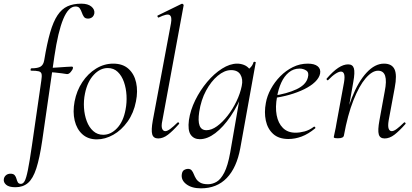

<svg xmlns="http://www.w3.org/2000/svg" viewBox="-124 -746 2246 1047"><path d="M-39.8 275Q-75.2 275 -90.4 261.6Q-105.6 248.2 -103.2 231.6Q-101.8 218.8 -91.9 210Q-82 201.2 -66.8 201.2Q-50.8 201.2 -43.9 209.5Q-37 217.8 -34.2 228.9Q-31.4 240 -26.7 248.3Q-22 256.6 -9.8 256.6Q1.8 256.6 10.4 241.5Q19 226.4 28.1 181.4Q37.2 136.4 50.2 47L101.2 -306Q105.2 -331 102.7 -342.4Q100.2 -353.8 87.1 -357.2Q74 -360.6 45.8 -360.6Q41.8 -360.6 42.7 -367Q43.6 -373.4 46.6 -373.4Q82.6 -373.4 97.9 -383.2Q113.2 -393 117.2 -418Q132.2 -509 149.4 -568.6Q166.6 -628.2 189.6 -662.7Q212.6 -697.2 244 -711.6Q275.4 -726 319.2 -726Q355.4 -726 374.2 -710.3Q393 -694.6 390.6 -673.8Q387.6 -658.6 378 -651.6Q368.4 -644.6 356 -644.6Q340.2 -644.6 333.4 -654.6Q326.6 -664.6 322.2 -677.6Q317.8 -690.6 310.8 -700.6Q303.8 -710.6 288 -710.6Q249.4 -710.6 221 -642.3Q192.6 -574 172.6 -439L106.2 21Q92.2 116.2 74.1 172.1Q56 228 28.7 251.5Q1.4 275 -39.8 275ZM240 -342.2Q228.6 -343.8 211.4 -346.4Q194.2 -349 173.5 -350.8Q152.8 -352.6 131.2 -352.6L133.2 -375.6Q154.6 -375.6 183.4 -377.6Q212.2 -379.6 236.1 -381.2Q260 -382.8 266.6 -382.8Q271.6 -382.8 273.1 -380.4Q274.6 -378 273.6 -374Q272.4 -366 261.6 -353.3Q250.8 -340.6 240 -342.2Z M404 14Q356.2 14 325.3 -13.8Q294.4 -41.6 283.2 -88.6Q272 -135.6 282.8 -193Q294 -251.6 324.8 -298.1Q355.6 -344.6 399.6 -371.8Q443.6 -399 493.4 -399Q545.4 -399 576.8 -370.7Q608.2 -342.4 618.4 -295.5Q628.6 -248.6 617.4 -193Q605.2 -129.8 571.7 -82.9Q538.2 -36 493.8 -11Q449.4 14 404 14ZM438.8 -11Q480.4 -11 514.7 -47.3Q549 -83.6 560.8 -149Q568 -186 565.9 -225.3Q563.8 -264.6 552 -298.6Q540.2 -332.6 518.2 -353.8Q496.2 -375 463.6 -375Q422 -375 387.2 -337.8Q352.4 -300.6 339.4 -236Q331.4 -197.4 334 -158Q336.6 -118.6 349.1 -85.2Q361.6 -51.8 384.4 -31.4Q407.2 -11 438.8 -11Z M738.8 9Q712.8 9 706.2 -13.2Q699.6 -35.4 709.2 -89L808.4 -619.4Q814.8 -654.6 801.1 -663.8Q787.4 -673 741.6 -650.6Q737.6 -648.8 735.2 -654.8Q732.8 -660.8 736.8 -661.8L866.2 -725Q870.4 -727 874.4 -723Q878.4 -719 877.4 -717L761.4 -89Q754.6 -58.6 760 -44.7Q765.4 -30.8 777.4 -30.8Q788.4 -30.8 805.4 -43.6Q822.4 -56.4 843.2 -77Q847.2 -81 851.2 -77Q855.2 -73 851.2 -69Q818.6 -32 792 -11.5Q765.4 9 738.8 9Z M971.4 281Q921.4 281 891.8 258.3Q862.2 235.6 867.6 203Q870.2 186.8 880.3 180.8Q890.4 174.8 900.8 174.8Q914.4 174.8 921.4 183.4Q928.4 192 933.1 204.4Q937.8 216.8 945.5 229.1Q953.2 241.4 968.2 250Q983.2 258.6 1010.4 258.6Q1034 258.6 1056.9 245.5Q1079.8 232.4 1099.1 195.1Q1118.4 157.8 1131.2 86.4L1186 -229L1203 -246Q1173.4 -170.4 1133.4 -111.6Q1093.4 -52.8 1050 -19.9Q1006.6 13 965.6 13Q933.2 13 916.1 -11.1Q899 -35.2 906.2 -91Q914 -145.2 940.7 -199.5Q967.4 -253.8 1005.5 -299.1Q1043.6 -344.4 1086.7 -371.7Q1129.8 -399 1169.4 -399Q1187.8 -399 1205.6 -392.3Q1223.4 -385.6 1236.1 -370.3Q1248.8 -355 1250.8 -330.4L1208.4 -357Q1220.6 -359 1237.1 -373.4Q1253.6 -387.8 1258.6 -407Q1260.6 -410 1266.1 -408.8Q1271.6 -407.6 1270.6 -405.6L1186.2 62.6Q1166.6 168.6 1112.5 224.8Q1058.4 281 971.4 281ZM1001.6 -36Q1029.6 -36 1059.6 -57.8Q1089.6 -79.6 1117.3 -115.2Q1145 -150.8 1165.5 -193.5Q1186 -236.2 1194.2 -277Q1202.2 -314 1187 -339.2Q1171.8 -364.4 1134.2 -363.6Q1099.2 -362.8 1063.1 -332.6Q1027 -302.4 999.6 -251.6Q972.2 -200.8 962.4 -136Q954.8 -85.8 964.4 -60.9Q974 -36 1001.6 -36Z M1449.2 12Q1396 12 1365.5 -15.8Q1335 -43.6 1325.5 -88.6Q1316 -133.6 1325.8 -185Q1332.2 -222.4 1352.8 -260.5Q1373.4 -298.6 1404.2 -329.9Q1435 -361.2 1473.2 -380.1Q1511.4 -399 1554.4 -399Q1590.6 -399 1608.3 -384.6Q1626 -370.2 1621.6 -345Q1617 -321.4 1594.2 -299.4Q1571.4 -277.4 1535.1 -259.6Q1498.8 -241.8 1454.3 -229.1Q1409.8 -216.4 1362.2 -210.6L1364.2 -223.6Q1440.8 -234.6 1493.2 -259.3Q1545.6 -284 1555 -324Q1562.2 -350.8 1546.1 -361.4Q1530 -372 1509.6 -372Q1476.2 -372 1450.9 -351.1Q1425.6 -330.2 1409.7 -295.2Q1393.8 -260.2 1386.8 -218Q1376.4 -162.2 1384.6 -118.2Q1392.8 -74.2 1418.8 -48.3Q1444.8 -22.4 1487.4 -22.4Q1511.2 -22.4 1537.3 -29.4Q1563.4 -36.4 1587.8 -55Q1590.6 -57 1594.1 -53Q1597.6 -49 1594.8 -46.2Q1556.8 -14.8 1520.7 -1.4Q1484.6 12 1449.2 12Z M1973.6 9Q1947.8 9 1941.5 -13.2Q1935.2 -35.4 1945 -89L1974 -248Q1996.8 -360.4 1937.4 -360.4Q1905.4 -360.4 1870 -319.2Q1834.6 -278 1803.2 -198.9Q1771.8 -119.8 1751.4 -7.2L1739 -8.2Q1759.8 -124.8 1794.7 -212.9Q1829.6 -301 1875.1 -350Q1920.6 -399 1970 -399Q2012.8 -399 2027.4 -368.2Q2042 -337.4 2028.4 -267L1995.4 -89Q1990.4 -58.6 1995.3 -44.7Q2000.2 -30.8 2012.4 -30.8Q2023.4 -30.8 2040.4 -43.6Q2057.4 -56.4 2078.2 -77Q2081.2 -81 2085.6 -77Q2090 -73 2086.2 -69Q2053.6 -32 2027 -11.5Q2000.4 9 1973.6 9ZM1719.4 8Q1705.2 8 1700.6 6.3Q1696 4.6 1696 1.6Q1696 -1.6 1701.5 -24.8Q1707 -48 1711 -74L1752 -297Q1761.8 -355.6 1735.4 -355.6Q1723.8 -355.6 1705.7 -344Q1687.6 -332.4 1666.2 -310Q1663.2 -306 1658.8 -310.5Q1654.4 -315 1658.2 -318.2Q1691.8 -357.2 1720.4 -376.1Q1749 -395 1774.6 -395Q1799.4 -395 1805.8 -373.3Q1812.2 -351.6 1802.6 -299.4L1751.4 -7.2Q1748.8 8 1719.4 8Z"/></svg>

Font: Cormorant Infant Light
Style: Italic
Weight: 300
Italic angle: -10°
Designer: Christian Thalmann (Catharsis Fonts)
Foundry: Catharsis Fonts
Version: Version 4.001